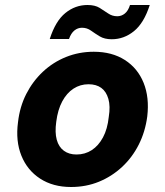

<svg xmlns="http://www.w3.org/2000/svg" viewBox="-20 -736 660 768"><path d="M264 12Q192 12 140.5 -21.5Q89 -55 65.5 -113.5Q42 -172 52 -247Q59 -309 85 -360Q111 -411 151.5 -449Q192 -487 244 -508Q296 -529 355 -529Q428 -529 479.5 -496Q531 -463 554.5 -404.5Q578 -346 569 -270Q561 -209 535 -157.5Q509 -106 468 -68Q427 -30 375.5 -9Q324 12 264 12ZM286 -118Q320 -118 347 -135.5Q374 -153 392 -186.5Q410 -220 415 -268Q422 -311 413.5 -340.5Q405 -370 385 -384.5Q365 -399 334 -399Q301 -399 274 -381.5Q247 -364 229 -330.5Q211 -297 205 -249Q199 -206 207 -177Q215 -148 235.5 -133Q256 -118 286 -118ZM179 -580Q202 -652 241.5 -684Q281 -716 330 -716Q360 -716 378.5 -704.5Q397 -693 413 -682Q429 -671 449 -671Q466 -671 479.5 -682Q493 -693 500 -716H579Q556 -644 516 -611.5Q476 -579 427 -579Q398 -579 379 -590.5Q360 -602 344 -613.5Q328 -625 308 -625Q291 -625 277.5 -614Q264 -603 256 -580Z"/></svg>

Font: DM Sans 11pt Black
Style: Italic
Weight: 900
Italic angle: -10°
Version: Version 4.004;gftools[0.9.30]